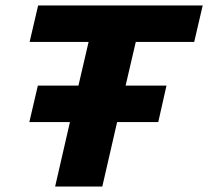

<svg xmlns="http://www.w3.org/2000/svg" viewBox="-20 -680 759 700"><path d="M688 -527H475L438 -368H587L557 -235H407L353 0H181L235 -235H87L118 -368H266L303 -527H88L119 -660H719Z"/></svg>

Font: Elaine Sans
Style: Bold Italic
Weight: 700
Italic angle: -13°
Designer: Wei Huang
Foundry: Wei Huang
Version: Version 2.001;December 24, 2019;FontCreator 12.0.0.2547 64-b